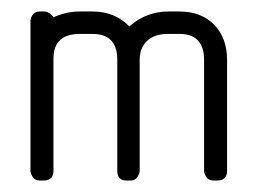

<svg xmlns="http://www.w3.org/2000/svg" viewBox="-20 -314 450 334"><path d="M358 0H351Q343 0 339 -6Q335 -12 335 -17V-210Q335 -255 292 -255H272Q249 -255 236 -243Q223 -231 223 -210V-17Q223 -12 219 -6Q215 0 208 0H200Q184 0 184 -17V-210Q184 -255 141 -255H119Q73 -255 73 -212V-17Q73 0 56 0H49Q41 0 37 -6Q33 -12 33 -17V-278Q33 -283 37 -288.5Q41 -294 49 -294H56Q66 -294 73 -284Q96 -294 118 -294H141Q180 -294 205 -268Q221 -282 238 -288Q255 -294 272 -294H292Q330 -294 352.5 -271Q375 -248 375 -210V-17Q375 0 358 0Z"/></svg>

Font: Chathura
Style: Bold
Weight: 700
Designer: Appaji Ambarisha Darbha
Foundry: Aditya Fonts
Version: Version 1.002 2016